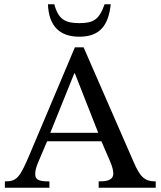

<svg xmlns="http://www.w3.org/2000/svg" viewBox="-20 -885 758 905"><path d="M714 0V-30C660 -30 640 -53 611 -119L374 -662H333L121 -160C73 -46 59 -30 3 -30V0H213V-30C166 -30 146 -36 146 -64C146 -82 151 -97 157 -113L202 -219H458L497 -129C510 -99 514 -81 514 -67C514 -32 475 -30 445 -30V0ZM443 -259H217L330 -539H333ZM473 -865C448 -793 421 -776 354 -776C288 -776 255 -793 236 -865H206C210 -761 262 -712 354 -712C447 -712 491 -761 502 -865Z"/></svg>

Font: STIX Two Math
Style: Regular
Weight: 400
Designer: Ross Mills, John Hudson & Paul Hanslow, Tiro Typeworks Ltd; with portions MicroPress Inc., with additions and correction
Foundry: Tiro Typeworks Ltd
Version: Version 2.02 b142